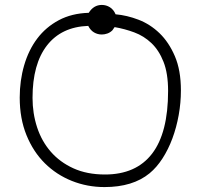

<svg xmlns="http://www.w3.org/2000/svg" viewBox="-20 -763 814 779"><path d="M449 -705Q495 -701 542 -683Q589 -665 627 -628.5Q665 -592 689.5 -535Q714 -478 714 -396Q714 -346 705 -296Q696 -246 679.5 -201.5Q663 -157 639.5 -120.5Q616 -84 587 -60Q519 -4 404 -4Q334 -4 271.5 -29Q209 -54 162 -100.5Q115 -147 87.5 -214.5Q60 -282 60 -367Q60 -436 78 -498Q96 -560 131 -606.5Q166 -653 218.5 -681Q271 -709 340 -711Q360 -743 393 -743Q411 -743 426 -733.5Q441 -724 449 -705ZM338 -658Q229 -654 170.5 -578.5Q112 -503 112 -366Q112 -303 130.5 -246.5Q149 -190 186 -147.5Q223 -105 278 -80Q333 -55 406 -55Q532 -55 597 -139.5Q662 -224 662 -394Q662 -465 643.5 -512Q625 -559 594.5 -588Q564 -617 525 -631.5Q486 -646 445 -653L436 -640Q427 -631 415.5 -627Q404 -623 393 -623Q376 -623 361.5 -631.5Q347 -640 338 -658Z"/></svg>

Font: Nelagoney
Style: Regular
Weight: 400
Designer: Kanati
Foundry: Kanati and Michael Everson
Version: Version 2.000